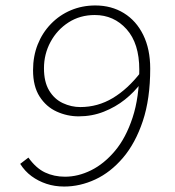

<svg xmlns="http://www.w3.org/2000/svg" viewBox="-20 -671 640 703"><path d="M215 12Q180 12 150 2Q120 -8 95.5 -26Q71 -44 54 -71L84 -94Q112 -55 145 -39.5Q178 -24 218 -24Q266 -24 313.5 -47.5Q361 -71 401 -118.5Q441 -166 465.5 -240.5Q490 -315 490 -416Q490 -512 443.5 -564Q397 -616 327 -616Q273 -616 231 -589Q189 -562 165 -517.5Q141 -473 141 -421Q141 -371 160 -339.5Q179 -308 210 -293.5Q241 -279 274 -279Q338 -279 393 -312Q448 -345 495 -406L497 -368Q472 -334 437.5 -306.5Q403 -279 360 -262Q317 -245 268 -245Q226 -245 187.5 -262.5Q149 -280 125 -317.5Q101 -355 101 -414Q101 -465 118 -508Q135 -551 166.5 -583.5Q198 -616 239.5 -633.5Q281 -651 329 -651Q388 -651 433.5 -623Q479 -595 504.5 -543Q530 -491 530 -420Q530 -309 503 -228Q476 -147 430.5 -93.5Q385 -40 329 -14Q273 12 215 12Z"/></svg>

Font: Source Code Pro ExtraLight Light
Style: Italic
Weight: 300
Italic angle: -11°
Monospace: yes
Version: Version 1.016;hotconv 1.0.116;makeotfexe 2.5.65601